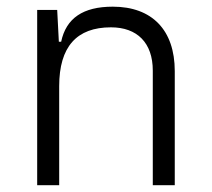

<svg xmlns="http://www.w3.org/2000/svg" viewBox="-20 -547 626 567"><path d="M431.2 0H496.1V-336.9C496.1 -458 429.2 -527.3 313 -527.3C225.1 -527.3 175.3 -493.2 160.6 -423.8H153.8L148.9 -517.6H89.8V0H154.8V-292.5C154.8 -409.2 206.5 -466.3 307.6 -466.3C385.3 -466.3 431.2 -420.4 431.2 -338.4Z"/></svg>

Font: Cascadia Mono NF Light
Style: Regular
Weight: 300
Monospace: yes
Designer: Aaron Bell
Foundry: Saja Typeworks
Version: Version 2404.023